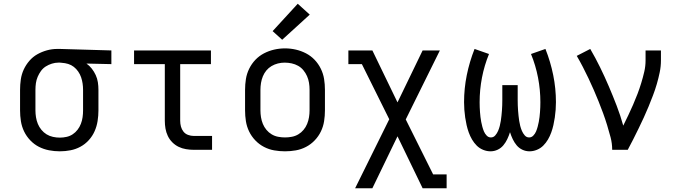

<svg xmlns="http://www.w3.org/2000/svg" viewBox="-20 -799 3640 1024"><path d="M299 8Q270 8 241.5 2.5Q213 -3 187.5 -16Q162 -29 141.5 -50.5Q121 -72 108.5 -98Q96 -124 91.5 -152.5Q87 -181 87 -210V-320Q87 -348 91 -375.5Q95 -403 106.5 -428Q118 -453 136.5 -474.5Q155 -496 179 -509.5Q203 -523 230 -530.5Q257 -538 285 -538Q289 -538 292.5 -538Q296 -538 300 -538L574 -530V-457L441 -460Q457 -449 469.5 -433Q482 -417 490.5 -398.5Q499 -380 502 -360Q505 -340 505 -320V-210Q505 -182 500.5 -153.5Q496 -125 484.5 -99Q473 -73 453.5 -51.5Q434 -30 409 -16.5Q384 -3 356 2.5Q328 8 299 8ZM299 -65Q317 -65 335 -69Q353 -73 368 -83Q383 -93 394 -107.5Q405 -122 411.5 -139Q418 -156 420.5 -174Q423 -192 423 -210V-320Q423 -337 420.5 -354Q418 -371 412.5 -387Q407 -403 397 -417.5Q387 -432 373.5 -442.5Q360 -453 343.5 -458Q327 -463 310 -464L300 -465Q298 -465 295.5 -465Q293 -465 291 -465Q274 -465 256.5 -459.5Q239 -454 224 -444.5Q209 -435 198.5 -420.5Q188 -406 181 -389.5Q174 -373 171.5 -355.5Q169 -338 169 -320V-210Q169 -192 172 -173.5Q175 -155 182 -138Q189 -121 201 -106.5Q213 -92 228.5 -82.5Q244 -73 262.5 -69Q281 -65 299 -65Z M1013 0Q993 0 972 -3.5Q951 -7 932.5 -16Q914 -25 899 -40Q884 -55 875 -74Q866 -93 862.5 -113.5Q859 -134 859 -155V-457H695V-530H1105V-457H941V-155Q941 -139 945 -124Q949 -109 958.5 -97Q968 -85 983 -79.5Q998 -74 1013 -74H1111V0Z M1500 8Q1471 8 1442.5 3Q1414 -2 1388 -15.5Q1362 -29 1341.5 -50.5Q1321 -72 1308.5 -98Q1296 -124 1291.5 -152.5Q1287 -181 1287 -210V-320Q1287 -349 1291.5 -377.5Q1296 -406 1309 -432.5Q1322 -459 1342 -480Q1362 -501 1388 -514.5Q1414 -528 1442.5 -534.5Q1471 -541 1500 -541Q1529 -541 1557.5 -534.5Q1586 -528 1612 -514.5Q1638 -501 1658 -480Q1678 -459 1691 -432.5Q1704 -406 1708.5 -377.5Q1713 -349 1713 -320V-210Q1713 -181 1708.5 -152.5Q1704 -124 1691.5 -98Q1679 -72 1658.5 -50.5Q1638 -29 1612 -15.5Q1586 -2 1557.5 3Q1529 8 1500 8ZM1500 -66Q1518 -66 1536.5 -69.5Q1555 -73 1571 -82.5Q1587 -92 1599 -106.5Q1611 -121 1618 -138Q1625 -155 1628 -173.5Q1631 -192 1631 -210V-320Q1631 -339 1628 -357.5Q1625 -376 1617.5 -393Q1610 -410 1598 -424.5Q1586 -439 1570 -448Q1554 -457 1535.5 -461Q1517 -465 1498 -465Q1480 -465 1462 -460.5Q1444 -456 1428 -446.5Q1412 -437 1400.5 -423Q1389 -409 1382 -392Q1375 -375 1372 -356.5Q1369 -338 1369 -320V-210Q1369 -192 1372 -173.5Q1375 -155 1382 -138Q1389 -121 1401 -106.5Q1413 -92 1429 -82.5Q1445 -73 1463.5 -69.5Q1482 -66 1500 -66ZM1485 -587 1434 -633 1568 -779 1632 -721Z M1874 205 2056 -163 1910 -457H1838V-530H1966L2100 -253L2234 -530H2326L2144 -162L2290 131H2362V205H2234L2100 -72L1966 205Z M2596 8Q2576 8 2556.5 0Q2537 -8 2522.5 -22.5Q2508 -37 2497.5 -55Q2487 -73 2480 -92.5Q2473 -112 2468.5 -132Q2464 -152 2461 -172.5Q2458 -193 2456.5 -213.5Q2455 -234 2455 -254Q2455 -327 2469.5 -398.5Q2484 -470 2511 -538L2588 -511Q2563 -450 2550.5 -385Q2538 -320 2538 -254Q2538 -241 2538.5 -227.5Q2539 -214 2540 -201Q2541 -188 2542.5 -175Q2544 -162 2546.5 -149Q2549 -136 2552.5 -123Q2556 -110 2561 -98Q2566 -86 2575.5 -76Q2585 -66 2598 -66Q2612 -66 2621.5 -77Q2631 -88 2636.5 -101Q2642 -114 2645.5 -127.5Q2649 -141 2651 -154.5Q2653 -168 2654.5 -182Q2656 -196 2657 -209.5Q2658 -223 2658.5 -237Q2659 -251 2659 -265V-345H2741V-265Q2741 -251 2741.5 -237Q2742 -223 2743 -209.5Q2744 -196 2745.5 -182Q2747 -168 2749 -154.5Q2751 -141 2754.5 -127.5Q2758 -114 2763.5 -101Q2769 -88 2778.5 -77Q2788 -66 2802 -66Q2815 -66 2824.5 -76Q2834 -86 2839 -98Q2844 -110 2847.5 -123Q2851 -136 2853.5 -149Q2856 -162 2857.5 -175Q2859 -188 2860 -201Q2861 -214 2861.5 -227.5Q2862 -241 2862 -254Q2862 -320 2849.5 -385Q2837 -450 2812 -511L2889 -538Q2916 -470 2930.5 -398.5Q2945 -327 2945 -254Q2945 -234 2943.5 -213.5Q2942 -193 2939 -172.5Q2936 -152 2931.5 -132Q2927 -112 2920 -92.5Q2913 -73 2902.5 -55Q2892 -37 2877.5 -22.5Q2863 -8 2843.5 0Q2824 8 2804 8Q2784 8 2766 -0.5Q2748 -9 2735.5 -24Q2723 -39 2714.5 -57Q2706 -75 2700 -94Q2700 -94 2700 -94Q2700 -94 2700 -94Q2700 -94 2700 -94Q2700 -94 2700 -94Q2694 -75 2685.5 -57Q2677 -39 2664.5 -24Q2652 -9 2634 -0.5Q2616 8 2596 8Z M3245 0Q3245 -34 3236.5 -66.5Q3228 -99 3218 -131.5Q3208 -164 3196.5 -195.5Q3185 -227 3172.5 -258Q3160 -289 3146.5 -320Q3133 -351 3118.5 -381.5Q3104 -412 3088.5 -442Q3073 -472 3056 -501L3128 -538Q3156 -490 3180.5 -440Q3205 -390 3227 -338.5Q3249 -287 3269 -235Q3289 -183 3304 -129Q3318 -157 3331 -184.5Q3344 -212 3356.5 -240.5Q3369 -269 3380 -298Q3391 -327 3400 -356.5Q3409 -386 3416 -416Q3423 -446 3423 -477V-530H3505V-477Q3505 -445 3498.5 -413.5Q3492 -382 3483 -351Q3474 -320 3462.5 -290Q3451 -260 3439 -230.5Q3427 -201 3413.5 -172Q3400 -143 3386 -114Q3372 -85 3357.5 -56.5Q3343 -28 3328 0Z"/></svg>

Font: Iosevka Slab Extended
Style: Regular
Weight: 400
Width: 7
Monospace: yes
Designer: Belleve Invis
Foundry: Belleve Invis
Version: Version 11.1.1; ttfautohint (v1.8.3)